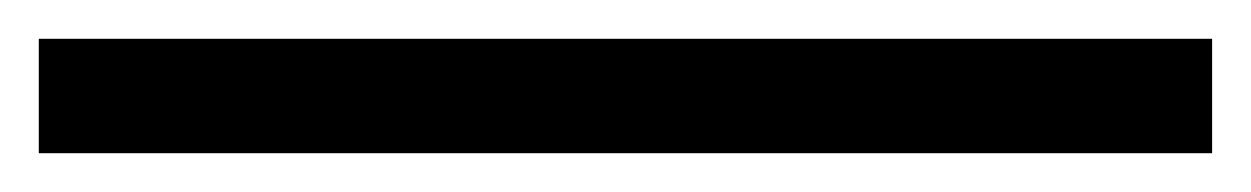

<svg xmlns="http://www.w3.org/2000/svg" viewBox="-26 -1 645 99"><path d="M-6 78H599V19H-6Z"/></svg>

Font: Noto Serif CJK HK
Style: Bold
Weight: 700
Designer: Ryoko NISHIZUKA 西塚涼子 (kana & ideographs); Frank Grießhammer (Latin, Greek & Cyrillic); Wenlong ZHANG 张文龙 (bopomofo); San
Foundry: Adobe
Version: Version 2.001;hotconv 1.1.0;makeotfexe 2.6.0